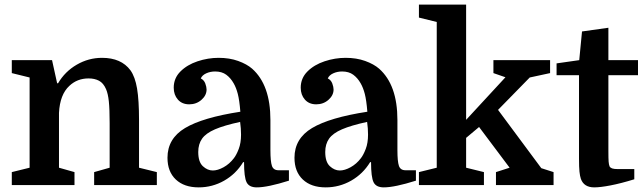

<svg xmlns="http://www.w3.org/2000/svg" viewBox="-20 -800 2786 830"><path d="M108 -75V-465L31 -484V-540H205L227 -440H231Q261 -491 312 -520.5Q363 -550 421 -550Q504 -550 544 -496Q564 -468 572.5 -417.5Q581 -367 581 -281V-75L658 -56V0H387V-56L454 -75V-268Q454 -328 450.5 -361.5Q447 -395 438.4 -414.7Q427 -441 408 -451Q389.1 -461 362.9 -461Q314 -461 280 -429Q239 -391.4 235 -312V-75L302 -56V0H31V-56Z M704 -118Q704 -201 780 -246.5Q856 -292 1019 -317Q1015 -367 1008 -394Q1001 -421 990 -440Q977 -463 958 -477Q939 -491 910 -491Q889 -491 871.5 -483Q854 -475 848 -461Q862 -454 867.5 -439Q873 -424 873 -413Q873 -388 851 -368.5Q829 -349 798 -349Q767 -349 749 -369.5Q731 -390 731 -421Q731 -462 760 -491Q789 -520 834 -535Q879 -550 925 -550Q972 -550 1009.5 -536.5Q1047 -523 1070 -503Q1149 -433 1149 -281V-151Q1149 -102 1155.5 -83Q1162 -64 1184 -64H1229V-19Q1137 10 1090 10Q1057 10 1046 -12Q1035 -34 1035 -99H1031Q1000 -48 949 -19Q898 10 839 10Q776 10 740 -24Q704 -58 704 -118ZM900 -63Q921 -63 946.5 -77Q972 -91 991 -116Q1002 -130 1012 -156Q1022 -182 1022 -218Q1022 -230 1021 -245Q1020 -260 1018 -273Q949 -258 909.5 -241Q870 -224 853.5 -200.5Q837 -177 837 -143Q837 -100 857 -81.5Q877 -63 900 -63Z M1253 -118Q1253 -201 1329 -246.5Q1405 -292 1568 -317Q1564 -367 1557 -394Q1550 -421 1539 -440Q1526 -463 1507 -477Q1488 -491 1459 -491Q1438 -491 1420.5 -483Q1403 -475 1397 -461Q1411 -454 1416.5 -439Q1422 -424 1422 -413Q1422 -388 1400 -368.5Q1378 -349 1347 -349Q1316 -349 1298 -369.5Q1280 -390 1280 -421Q1280 -462 1309 -491Q1338 -520 1383 -535Q1428 -550 1474 -550Q1521 -550 1558.5 -536.5Q1596 -523 1619 -503Q1698 -433 1698 -281V-151Q1698 -102 1704.5 -83Q1711 -64 1733 -64H1778V-19Q1686 10 1639 10Q1606 10 1595 -12Q1584 -34 1584 -99H1580Q1549 -48 1498 -19Q1447 10 1388 10Q1325 10 1289 -24Q1253 -58 1253 -118ZM1449 -63Q1470 -63 1495.5 -77Q1521 -91 1540 -116Q1551 -130 1561 -156Q1571 -182 1571 -218Q1571 -230 1570 -245Q1569 -260 1567 -273Q1498 -258 1458.5 -241Q1419 -224 1402.5 -200.5Q1386 -177 1386 -143Q1386 -100 1406 -81.5Q1426 -63 1449 -63Z M2124 -56 2183 -75 2051 -251 1995 -204V-75L2072 -56V0H1791V-56L1868 -75V-705L1791 -724V-780H1995V-282L2165 -466L2113 -484V-540H2358V-484L2270 -465L2133 -325L2320 -73L2373 -56V0H2124Z M2386 -475V-526L2484 -540L2496 -664L2610 -680V-540H2738V-475H2610V-148Q2610 -114 2611 -101.5Q2612 -89 2615 -81Q2618 -75 2626 -72Q2634 -69 2652 -69H2722V-25Q2663.7 -7 2619.3 1.5Q2575 10 2549 10Q2504 10 2491 -27Q2487 -39 2485 -58Q2483 -77 2483 -114V-475Z"/></svg>

Font: Domine
Style: Regular
Weight: 400
Designer: Pablo Impallari, Rodrigo Fuenzalida, Brenda Gallo
Foundry: Pablo Impallari, Rodrigo Fuenzalida, Brenda Gallo
Version: Version 2.000;September 19, 2022;FontCreator 14.0.0.2877 64-